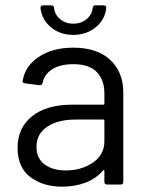

<svg xmlns="http://www.w3.org/2000/svg" viewBox="-20 -693 550 721"><path d="M443 -346V-10Q443 0 433 0H382Q372 0 372 -10V-51Q372 -53 370.5 -54Q369 -55 367 -53Q342 -23 302 -7.5Q262 8 213 8Q142 8 94 -28Q46 -64 46 -138Q46 -213 100.5 -256.5Q155 -300 252 -300H368Q372 -300 372 -304V-342Q372 -393 343.5 -422.5Q315 -452 255 -452Q207 -452 177 -433.5Q147 -415 140 -382Q137 -372 128 -373L74 -380Q63 -382 65 -388Q73 -444 125 -479Q177 -514 255 -514Q345 -514 394 -468Q443 -422 443 -346ZM372 -162V-240Q372 -244 368 -244H263Q197 -244 157 -217Q117 -190 117 -142Q117 -98 147.5 -75.5Q178 -53 227 -53Q286 -53 329 -82.5Q372 -112 372 -162ZM132 -663Q132 -673 142 -673H172Q182 -673 183 -663Q186 -637 206.5 -620.5Q227 -604 255 -604Q284 -604 304.5 -620.5Q325 -637 328 -663Q329 -673 339 -673H369Q379 -673 379 -664Q375 -620 340 -591Q305 -562 255 -562Q206 -562 171.5 -590.5Q137 -619 132 -663Z"/></svg>

Font: Barlow
Style: Regular
Weight: 400
Designer: Jeremy Tribby
Foundry: Tribby Type
Version: Version 1.408;December 10, 2018;FontCreator 11.5.0.2430 64-b